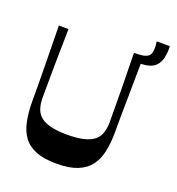

<svg xmlns="http://www.w3.org/2000/svg" viewBox="-144 -917 962 1045"><g transform="rotate(20 337.0 -395.0)"><path d="M300 11Q227 11 180 -7.5Q133 -26 107 -61.5Q81 -97 70.5 -148.5Q60 -200 60 -266Q60 -290 60 -321Q60 -352 59.5 -390.5Q59 -429 58.5 -476Q58 -523 57 -579Q56 -635 55 -700H111Q109 -601 107.5 -502Q106 -403 106 -304Q106 -264 116 -236Q126 -208 149 -191Q172 -174 209 -165.5Q246 -157 300 -157Q354 -157 391.5 -165.5Q429 -174 452 -191Q475 -208 485 -236Q495 -264 495 -304Q495 -403 493.5 -502Q492 -601 490 -700Q526 -700 543 -703.5Q560 -707 571 -715Q581 -722 584.5 -735.5Q588 -749 588 -762Q588 -768 588 -772Q588 -776 587 -782.5Q586 -789 585 -801H661Q662 -788 661.5 -775.5Q661 -763 659 -752Q655 -709 629 -683.5Q603 -658 545 -657Q544 -601 543.5 -551Q543 -501 542.5 -458Q542 -415 541.5 -379Q541 -343 541 -314Q541 -285 541 -263Q541 -199 530.5 -148.5Q520 -98 493.5 -62.5Q467 -27 420 -8Q373 11 300 11Z"/></g></svg>

Font: Ojuju SemiBold
Style: Regular
Weight: 600
Designer: Chisaokwu Joboson, Mirko Velimirovic
Foundry: Udi Foundry
Version: Version 1.000